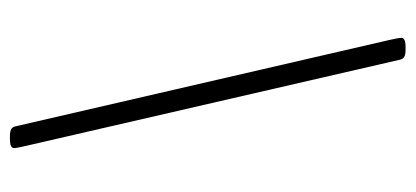

<svg xmlns="http://www.w3.org/2000/svg" viewBox="-240 -502 819 378"><g transform="rotate(-90 169.0 -313.5)"><path d="M261 76Q249 76 245 73Q241 70 240 65L69 -677Q68 -683 67 -687Q66 -691 66 -695Q66 -703 84 -703H88Q100 -703 104 -700Q108 -697 109 -691L279 45Q281 54 282 59.5Q283 65 283 68Q283 76 265 76Z"/></g></svg>

Font: Asap Condensed Condensed ExtraLight
Style: Italic
Weight: 200
Width: 3
Italic angle: -6°
Designer: Pablo Cosgaya
Foundry: Omnibus-Type
Version: Version 3.001; ttfautohint (v1.8.4.7-5d5b)